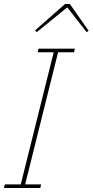

<svg xmlns="http://www.w3.org/2000/svg" viewBox="-23 -942 464 962"><path d="M1 -18H81L246 -680H166L170 -698H352L348 -680H268L103 -18H183L179 0H-3ZM153 -790 303 -922H327L421 -788L411 -781L314 -905L161 -781Z"/></svg>

Font: IBM Plex Serif Thin
Style: Italic
Weight: 100
Italic angle: -14°
Designer: Mike Abbink, Paul van der Laan, Pieter van Rosmalen
Foundry: Bold Monday
Version: Version 3.001